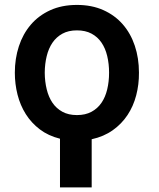

<svg xmlns="http://www.w3.org/2000/svg" viewBox="-20 -573 659 796"><path d="M299 -552.6Q360.4 -552.6 408.2 -531.2Q456 -509.9 488.8 -472.3Q521.7 -434.7 538.9 -383.3Q556.1 -332 556.1 -271.7Q556.5 -223 544.7 -177.9Q533 -132.8 508.7 -96.1Q484.4 -59.3 447.3 -33Q410.2 -6.7 360.1 4.3V203.8H228.7V2.1Q180.4 -9.9 145.2 -36.6Q110.1 -63.2 87 -99.8Q63.9 -136.4 52.7 -180.6Q41.5 -224.8 41.5 -271.7Q41.5 -329.9 58.2 -381Q74.9 -432.2 107.4 -470.3Q139.9 -508.5 188 -530.5Q236.2 -552.6 299 -552.6ZM299 -95.9Q334.2 -95.9 359.4 -109.6Q384.6 -123.2 400.7 -146.8Q416.9 -170.5 424.5 -202.6Q432.2 -234.7 432.2 -271.7Q432.2 -308.6 424.5 -340.7Q416.9 -372.9 400.7 -396.5Q384.6 -420.1 359.4 -433.6Q334.2 -447.1 299 -447.1Q263.8 -447.1 238.8 -433.4Q213.8 -419.7 197.6 -396.1Q181.5 -372.5 173.7 -340.6Q165.8 -308.6 165.5 -271.7Q165.8 -234.7 173.7 -202.6Q181.5 -170.5 197.6 -146.8Q213.8 -123.2 238.8 -109.6Q263.8 -95.9 299 -95.9Z"/></svg>

Font: Inter P Semi Bold
Style: Regular
Weight: 600
Designer: Rasmus Andersson
Foundry: rsms
Version: Version 3.018;git-588b23468